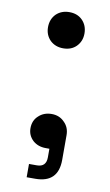

<svg xmlns="http://www.w3.org/2000/svg" viewBox="-76 -543 405 709"><g transform="rotate(10 126.5 -189.0)"><path d="M126 -367.2Q96.7 -367.2 77.1 -385.7Q57.6 -405.3 57.6 -434.6Q57.6 -464.8 77.1 -484.4Q96.7 -502.9 126 -502.9Q156.2 -502.9 174.8 -484.4Q194.3 -464.8 194.3 -434.6Q194.3 -405.3 174.8 -385.7Q156.2 -367.2 126 -367.2ZM76.2 125Q76.2 112.3 76.2 75.2Q83 75.2 105.5 75.2Q140.6 75.2 140.6 39.1Q140.6 28.3 140.6 6.8Q137.7 6.8 127 6.8Q97.7 6.8 78.1 -10.7Q58.6 -29.3 58.6 -55.7Q58.6 -85 78.1 -102.5Q97.7 -121.1 127 -121.1Q156.2 -121.1 174.8 -101.6Q194.3 -83 194.3 -53.7Q194.3 -23.4 194.3 39.1Q194.3 125 108.4 125Q97.7 125 76.2 125Z"/></g></svg>

Font: Kadena Space Grotesk
Style: Regular
Weight: 400
Designer: Florian Karsten
Version: Version 2.000